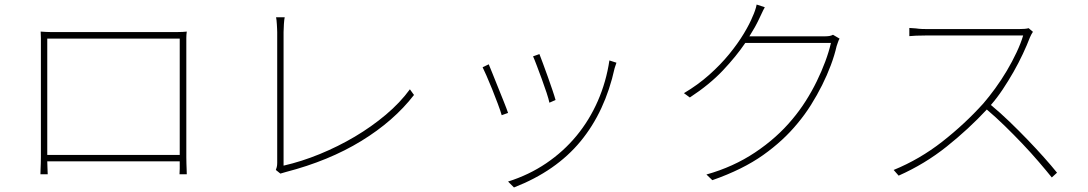

<svg xmlns="http://www.w3.org/2000/svg" viewBox="-20 -771 4790 845"><path d="M158 -4Q158 -12 158.5 -25Q159 -38 159.5 -52Q160 -66 160 -79.5Q160 -93 160 -101V-576Q160 -589 160 -603.5Q160 -618 159 -632Q186 -630 200 -630Q214 -630 228 -630H728Q742 -630 763.5 -630Q785 -630 802 -632Q800 -618 800 -604Q800 -590 800 -576V-102Q800 -93 800 -79Q800 -65 800.5 -50.5Q801 -36 801.5 -23Q802 -10 802 -4H770Q771 -13 771 -28.5Q771 -44 771 -61H188Q189 -46 189 -30Q189 -14 190 -4ZM188 -601V-89H771V-601Z M1194 -23Q1196 -28 1198 -35.5Q1200 -43 1200 -54V-629Q1200 -635 1199.5 -644.5Q1199 -654 1198.5 -663.5Q1198 -673 1197 -682Q1196 -691 1195 -695H1233Q1231 -687 1229.5 -665.5Q1228 -644 1228 -630V-42Q1307 -60 1387.5 -93Q1468 -126 1541.5 -169.5Q1615 -213 1678 -266Q1741 -319 1784 -378L1802 -353Q1713 -238 1570 -150.5Q1427 -63 1238 -14Q1232 -12 1226 -10.5Q1220 -9 1214 -7Z M2354 -533Q2359 -520 2369.5 -492Q2380 -464 2391 -433Q2402 -402 2411.5 -374Q2421 -346 2425 -331L2398 -319Q2395 -334 2385.5 -363Q2376 -392 2364.5 -423Q2353 -454 2342.5 -482Q2332 -510 2326 -523ZM2693 -495Q2691 -490 2689 -483Q2687 -476 2685 -471Q2643 -280 2535 -149Q2427 -18 2242 54L2216 28Q2308 -1 2384 -52.5Q2460 -104 2517 -173Q2574 -242 2611 -326.5Q2648 -411 2662 -505ZM2131 -488Q2136 -476 2147.5 -447.5Q2159 -419 2172 -386.5Q2185 -354 2197.5 -323Q2210 -292 2216 -274L2188 -264Q2183 -282 2171 -314Q2159 -346 2146 -378.5Q2133 -411 2121 -438Q2109 -465 2104 -475Z M3675 -601Q3671 -595 3667.5 -584Q3664 -573 3662 -568Q3653 -528 3636.5 -484Q3620 -440 3598 -396Q3576 -352 3549 -309Q3522 -266 3490 -228Q3428 -152 3338.5 -88.5Q3249 -25 3115 22L3089 -3Q3207 -36 3303 -100Q3399 -164 3467 -246Q3499 -284 3526 -326.5Q3553 -369 3574.5 -413Q3596 -457 3612 -500Q3628 -543 3637 -582H3260Q3220 -523 3161.5 -461Q3103 -399 3016 -342L2990 -361Q3051 -397 3101 -441.5Q3151 -486 3189 -532.5Q3227 -579 3253.5 -623Q3280 -667 3293 -700Q3297 -708 3302.5 -723.5Q3308 -739 3310 -751L3346 -739Q3339 -727 3332.5 -712.5Q3326 -698 3320 -686Q3304 -652 3278 -611H3604Q3621 -611 3630 -612.5Q3639 -614 3646 -618Z M4526 -631Q4523 -627 4519 -619.5Q4515 -612 4513 -607Q4500 -573 4481.5 -533.5Q4463 -494 4440.5 -454.5Q4418 -415 4393 -377.5Q4368 -340 4341 -309Q4382 -275 4423 -235.5Q4464 -196 4502 -156.5Q4540 -117 4573.5 -79.5Q4607 -42 4632 -11L4609 10Q4584 -21 4551 -59.5Q4518 -98 4480 -138Q4442 -178 4402 -217Q4362 -256 4323 -289Q4243 -203 4146.5 -126Q4050 -49 3935 2L3913 -23Q4028 -70 4127.5 -148Q4227 -226 4308 -316Q4333 -345 4360 -382Q4387 -419 4411 -459.5Q4435 -500 4454 -540.5Q4473 -581 4483 -615H4063Q4052 -615 4038 -614.5Q4024 -614 4012 -614Q3997 -613 3982 -612V-648Q3996 -647 4011 -646Q4024 -644 4037.5 -643.5Q4051 -643 4063 -643H4463Q4494 -643 4507 -647Z"/></svg>

Font: Kinto Sans Thin
Style: Regular
Weight: 100
Designer: Authors: Ryoko NISHIZUKA  (kana & ideographs); Paul D. Hunt (Latin, Greek & Cyrillic); Wenlong ZHANG  (bopomofo); Sandol
Foundry: Adobe Systems Incorporated, ookami Inc.
Version: Version 0.001